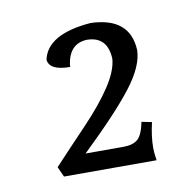

<svg xmlns="http://www.w3.org/2000/svg" viewBox="-47 -791 403 401"><g transform="rotate(-10 154.0 -590.0)"><path d="M254.9 -436.5H58.6L48.8 -458Q81.1 -492.7 118.4 -531.7Q155.8 -570.8 177.2 -603.3Q198.7 -635.7 200.7 -661.1Q198.7 -709.5 154.3 -709.5Q117.7 -707.5 111.3 -664.6V-659.7Q67.4 -659.7 64.9 -683.1Q76.2 -735.4 168.9 -742.7Q251.5 -740.2 254.9 -670.4Q254.4 -636.7 220.7 -592.8Q187 -548.8 111.3 -476.1H191.9Q211.9 -476.1 222.2 -485.1Q232.4 -494.1 237.8 -521L259.3 -516.6Q252.4 -487.3 252.4 -463.4Q252.4 -452.1 254.9 -436.5Z"/></g></svg>

Font: Kelvinch
Style: Regular
Weight: 400
Designer: Paul James MIller
Foundry: High-Logic / Made with FontCreator
Version: Version 3.30 September 23, 2016